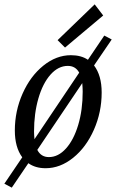

<svg xmlns="http://www.w3.org/2000/svg" viewBox="-31 -761 532 880"><path d="M400 -461Q435 -415 435 -337Q435 -247 399.5 -166.5Q364 -86 304.5 -38Q245 10 178 10Q131 10 99 -13L23 99L-11 81L71 -40Q37 -86 37 -163Q37 -252 72.5 -332Q108 -412 167.5 -460Q227 -508 294 -508Q341 -508 372 -487L447 -598L481 -580ZM348 -341Q348 -356 346 -380L140 -74Q157 -41 193 -41Q236 -41 271.5 -80.5Q307 -120 327.5 -188.5Q348 -257 348 -341ZM127 -123 332 -428Q315 -459 280 -459Q236 -459 200.5 -419Q165 -379 145 -310Q125 -241 125 -158Q125 -145 127 -123ZM233 -577 403 -741 442 -690 267 -543Z"/></svg>

Font: Andada Pro
Style: Italic
Weight: 400
Italic angle: -7°
Designer: Carolina Giovagnoli
Foundry: Huerta Tipografica
Version: Version 3.005; ttfautohint (v1.8.4)